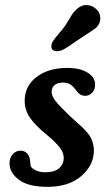

<svg xmlns="http://www.w3.org/2000/svg" viewBox="-20 -723 416 759"><path d="M286.6 -564Q250 -538.1 234.6 -529.3Q219.2 -520.5 205.1 -520.5Q194.3 -520.5 188.2 -526.1Q182.1 -531.7 183.1 -541.5Q183.1 -546.4 184.8 -551.3Q186.5 -556.2 191.4 -563Q196.3 -569.8 199.5 -574.2Q202.6 -578.6 211.7 -589.1Q220.7 -599.6 225.6 -605.5Q238.8 -621.6 251.2 -643.3Q263.7 -665 269.5 -672.4Q294.9 -703.1 320.3 -703.1Q343.3 -703.1 360.1 -687.5Q377 -671.9 376.5 -648.4Q375.5 -627.9 359.9 -613.3Q349.1 -604.5 324.5 -588.9Q299.8 -573.2 286.6 -564ZM99.1 -86.4Q100.1 -72.3 100.6 -70.3Q102.1 -59.1 119.4 -50.5Q136.7 -42 157.7 -42Q195.8 -42 213.9 -58.1Q231.9 -74.2 231.9 -98.1Q231.9 -110.8 226.3 -123.3Q220.7 -135.7 208.3 -149.4Q195.8 -163.1 187.3 -170.9Q178.7 -178.7 161.1 -193.4Q118.2 -228.5 97.9 -258.5Q77.6 -288.6 77.6 -324.2Q77.6 -383.3 124.8 -418.9Q171.9 -454.6 246.6 -454.6Q294.9 -454.6 325.4 -436.3Q356 -418 356 -388.7Q356 -367.7 343.8 -356Q331.5 -344.2 317.9 -344.2Q305.2 -344.2 296.9 -349.6Q288.6 -355 278.8 -368.7Q267.1 -384.3 256.1 -390.4Q245.1 -396.5 229.5 -396.5Q207 -396.5 195.6 -386.5Q184.1 -376.5 184.1 -359.9Q184.1 -343.8 199.5 -323.7Q214.8 -303.7 253.4 -267.1Q263.2 -257.8 280 -242.7Q296.9 -227.5 304.7 -220.2Q312.5 -212.9 323.2 -200.7Q334 -188.5 338.9 -179Q343.8 -169.4 347.4 -156.2Q351.1 -143.1 351.1 -128.4Q351.1 -69.8 301.5 -27.1Q252 15.6 168.5 15.6Q99.1 15.6 63 -6.8Q17.6 -36.1 17.6 -77.6Q17.6 -99.1 30.3 -113.3Q43 -127.4 61 -127.4Q76.7 -127.4 87.2 -116.7Q97.7 -106 99.1 -86.4Z"/></svg>

Font: Cooper* SemiBold
Style: Italic
Weight: 600
Italic angle: -7°
Designer: Owen Earl
Foundry: indestructible type*
Version: Version 0.001